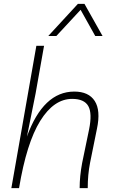

<svg xmlns="http://www.w3.org/2000/svg" viewBox="-20 -978 590 998"><path d="M39 0 169 -740H209L165 -492L120 -268Q205 -502 366 -502Q441 -502 472.5 -453Q504 -404 484 -309L448 -131Q436 -70 436 0H394Q394 -62 407 -131L443 -305Q460 -389 439 -426.5Q418 -464 355 -464Q260 -464 189 -349.5Q118 -235 79 0ZM513 -791H475L399 -927L273 -791H231L385 -958H419Z"/></svg>

Font: Livvic ExtraLight
Style: Italic
Weight: 275
Italic angle: -10°
Designer: Jacques Le Bailly, Baron von Fonthausen
Version: Version 1.001; ttfautohint (v1.8.2)